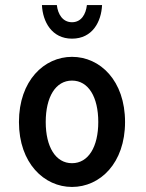

<svg xmlns="http://www.w3.org/2000/svg" viewBox="-20 -728 578 760"><path d="M55 -245C55 -82 155 12 265 12C376 12 475 -82 475 -245C475 -409 376 -503 265 -503C155 -503 55 -409 55 -245ZM161 -245C161 -344 200 -409 265 -409C330 -409 369 -344 369 -245C369 -147 330 -82 265 -82C200 -82 161 -147 161 -245ZM265 -575C346 -575 381 -642 384 -708H324C320 -672 302 -640 265 -640C228 -640 209 -672 205 -708H146C149 -642 185 -575 265 -575Z"/></svg>

Font: Falling Sky
Style: Condensed
Weight: 400
Designer: Paul D. Hunt
Foundry: Adobe Systems Incorporated
Version: Version 1.02